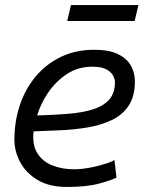

<svg xmlns="http://www.w3.org/2000/svg" viewBox="-20 -727 600 760"><path d="M244 13Q175 13 129 -14.5Q83 -42 60 -85Q37 -128 37 -174Q37 -246 58.5 -310.5Q80 -375 121.5 -424.5Q163 -474 221.5 -502Q280 -530 353 -530Q413 -530 448.5 -512Q484 -494 499 -465.5Q514 -437 514 -405Q514 -346 489.5 -309Q465 -272 423 -252Q381 -232 329 -223Q277 -214 221 -211.5Q165 -209 113 -207Q107 -154 127.5 -121Q148 -88 186.5 -72.5Q225 -57 272 -57Q305 -57 339.5 -64Q374 -71 400 -79.5Q426 -88 433 -94L441 -24Q422 -14 373 -0.5Q324 13 244 13ZM127 -270Q194 -272 250 -276.5Q306 -281 347.5 -294Q389 -307 412 -332.5Q435 -358 435 -402Q435 -413 428 -427Q421 -441 402 -452Q383 -463 345 -463Q289 -463 245 -434Q201 -405 171 -361Q141 -317 127 -270ZM246 -644 261 -707H528L513 -644Z"/></svg>

Font: Ubuntu Sans Mono
Style: Italic
Weight: 400
Italic angle: -13.5°
Monospace: yes
Designer: Dalton Maag Ltd
Foundry: Dalton Maag Ltd
Version: Version 1.006